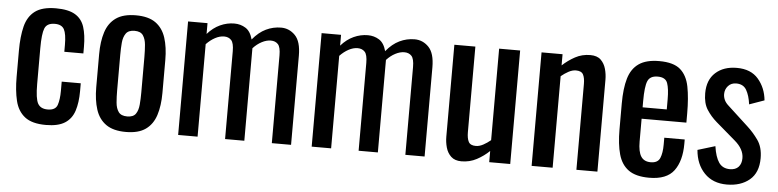

<svg xmlns="http://www.w3.org/2000/svg" viewBox="-40 -777 3946 974"><g transform="rotate(5 1932.5 -290.0)"><path d="M212 8Q141 8 104.5 -20.5Q68 -49 55.5 -101Q43 -153 43 -222V-355Q43 -428 56 -479.5Q69 -531 105.5 -558.5Q142 -586 212 -586Q275 -586 309.5 -565.5Q344 -545 357 -504.5Q370 -464 370 -404V-370H273V-405Q273 -461 260.5 -484Q248 -507 213 -507Q173 -507 161.5 -479Q150 -451 150 -377V-195Q150 -121 164 -96Q178 -71 214 -71Q254 -71 263.5 -99Q273 -127 273 -171V-218H370V-178Q370 -120 356.5 -78Q343 -36 308.5 -14Q274 8 212 8Z M619 8Q555 8 518 -18Q481 -44 465.5 -92Q450 -140 450 -205V-373Q450 -438 465.5 -486Q481 -534 518 -560Q555 -586 619 -586Q683 -586 719.5 -560Q756 -534 771.5 -486Q787 -438 787 -373V-205Q787 -140 771.5 -92Q756 -44 719.5 -18Q683 8 619 8ZM619 -71Q650 -71 662.5 -89Q675 -107 677.5 -136.5Q680 -166 680 -198V-379Q680 -412 677.5 -441Q675 -470 662.5 -488.5Q650 -507 619 -507Q588 -507 575 -488.5Q562 -470 559.5 -441Q557 -412 557 -379V-198Q557 -166 559.5 -136.5Q562 -107 575 -89Q588 -71 619 -71Z M885 0V-578H984V-523Q1013 -556 1048 -572Q1083 -588 1120 -588Q1152 -588 1177.5 -572Q1203 -556 1214 -515Q1245 -553 1281.5 -570.5Q1318 -588 1358 -588Q1400 -588 1430 -557Q1460 -526 1460 -454V0H1362V-447Q1362 -489 1348.5 -503.5Q1335 -518 1312 -518Q1290 -518 1266 -505.5Q1242 -493 1222 -471V0H1124V-447Q1124 -489 1110.5 -503.5Q1097 -518 1074 -518Q1052 -518 1028.5 -505.5Q1005 -493 984 -471V0Z M1565 0V-578H1664V-523Q1693 -556 1728 -572Q1763 -588 1800 -588Q1832 -588 1857.5 -572Q1883 -556 1894 -515Q1925 -553 1961.5 -570.5Q1998 -588 2038 -588Q2080 -588 2110 -557Q2140 -526 2140 -454V0H2042V-447Q2042 -489 2028.5 -503.5Q2015 -518 1992 -518Q1970 -518 1946 -505.5Q1922 -493 1902 -471V0H1804V-447Q1804 -489 1790.5 -503.5Q1777 -518 1754 -518Q1732 -518 1708.5 -505.5Q1685 -493 1664 -471V0Z M2328 8Q2294 8 2275 -10Q2256 -28 2248.5 -55Q2241 -82 2241 -110V-578H2348V-142Q2348 -111 2357 -93.5Q2366 -76 2394 -76Q2412 -76 2431.5 -86.5Q2451 -97 2469 -112V-578H2576V0H2469V-57Q2441 -30 2405.5 -11Q2370 8 2328 8Z M2685 0V-578H2792V-521Q2821 -548 2856 -567Q2891 -586 2933 -586Q2968 -586 2986.5 -568Q3005 -550 3012.5 -523Q3020 -496 3020 -468V0H2913V-437Q2913 -468 2904 -485Q2895 -502 2867 -502Q2849 -502 2829.5 -491.5Q2810 -481 2792 -466V0Z M3284 8Q3216 8 3179 -18.5Q3142 -45 3127.5 -96.5Q3113 -148 3113 -223V-355Q3113 -432 3128 -483Q3143 -534 3180.5 -560Q3218 -586 3284 -586Q3357 -586 3391.5 -556Q3426 -526 3437 -469.5Q3448 -413 3448 -334V-287H3220V-171Q3220 -119 3235.5 -95Q3251 -71 3285 -71Q3321 -71 3332 -97Q3343 -123 3343 -166V-201H3447V-179Q3447 -92 3410 -42Q3373 8 3284 8ZM3220 -345H3343V-397Q3343 -450 3333 -478.5Q3323 -507 3283 -507Q3244 -507 3232 -479Q3220 -451 3220 -376Z M3679 8Q3608 8 3565 -36.5Q3522 -81 3516 -154L3605 -181Q3613 -126 3632 -98.5Q3651 -71 3688 -71Q3717 -71 3732 -87.5Q3747 -104 3747 -132Q3747 -178 3700 -218L3601 -303Q3571 -329 3550.5 -361Q3530 -393 3530 -444Q3530 -512 3571 -549Q3612 -586 3679 -586Q3751 -586 3789 -541.5Q3827 -497 3833 -434L3757 -407Q3751 -452 3735 -479.5Q3719 -507 3683 -507Q3657 -507 3641.5 -489.5Q3626 -472 3626 -448Q3626 -433 3632.5 -418.5Q3639 -404 3655 -390L3757 -296Q3788 -268 3813.5 -232Q3839 -196 3839 -140Q3839 -66 3794.5 -29Q3750 8 3679 8Z"/></g></svg>

Font: Oswald
Style: Regular
Weight: 400
Designer: Vernon Adams
Foundry: Vernon Adams
Version: Version 4.103; ttfautohint (v1.8.3)